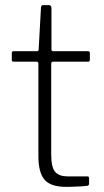

<svg xmlns="http://www.w3.org/2000/svg" viewBox="-20 -730 405 750"><path d="M188 -489Q180 -489 180 -481V-128Q180 -75 196 -58Q212 -41 243 -41H320Q324 -41 326 -39.5Q328 -38 328 -34V-13Q328 -6 321 -4Q314 -3 297 -2Q280 -1 263.5 -0.5Q247 0 239 0Q178 0 154 -28Q130 -56 130 -120V-481Q130 -489 123 -489H33Q26 -489 26 -496V-523Q26 -530 33 -530H124Q131 -530 131 -537L140 -699Q140 -710 149 -710H171Q181 -710 181 -698V-537Q181 -530 188 -530H324Q331 -530 331 -523V-496Q331 -489 324 -489Z"/></svg>

Font: Libre Franklin ExtraLight
Style: Regular
Weight: 250
Designer: Pablo Impallari, Rodrigo Fuenzalida, Nhung Nguyen
Foundry: Impallari Type
Version: Version 3.000